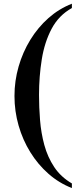

<svg xmlns="http://www.w3.org/2000/svg" viewBox="-20 -751 435 1016"><path d="M360.4 244.1Q292.5 217.8 236.6 168.7Q180.7 119.6 140.4 54.4Q100.1 -10.7 78.4 -86.7Q56.6 -162.6 56.6 -243.2Q56.6 -322.8 78.4 -398.7Q100.1 -474.6 140.4 -540.3Q180.7 -606 236.3 -655.3Q292 -704.6 360.4 -731.4V-708.5Q291 -669.9 253.4 -599.1Q215.8 -528.3 201.2 -437.5Q186.5 -346.7 186.5 -248.5Q186.5 -183.6 191.9 -115.5Q197.3 -47.4 214.6 16.4Q231.9 80.1 266.8 132.8Q301.8 185.5 360.4 219.7Z"/></svg>

Font: Awami Nastaliq
Style: Bold
Weight: 700
Designer: Peter Martin, SIL International
Foundry: SIL International
Version: Version 3.100